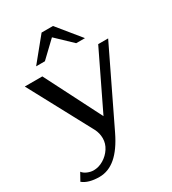

<svg xmlns="http://www.w3.org/2000/svg" viewBox="-216 -829 1017 1137"><g transform="rotate(-30 292.5 -261.0)"><path d="M10 163 39 111Q50 126 71.5 135Q93 144 113 144Q148 144 180.5 124.5Q213 105 233.5 73.5Q254 42 254 6Q254 -29 238 -60L7 -490H127L323 -105L509 -490H577L333 15Q289 106 237 150.5Q185 195 123 195Q87 195 58 187Q29 179 10 163ZM253 -717H331L459 -560H399L292 -662L185 -560H125Z"/></g></svg>

Font: Fahkwang Medium
Style: Regular
Weight: 500
Version: Version 1.000; ttfautohint (v1.6)